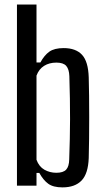

<svg xmlns="http://www.w3.org/2000/svg" viewBox="-20 -820 458 848"><path d="M255.9 7.6Q215.3 7.6 193.3 -8.3Q171.3 -24.2 153.6 -56.3H141.2V0H54.9V-800H141.2V-544.1H158.4Q175.8 -576.2 198 -591.9Q220.3 -607.6 261.2 -607.6Q314.8 -607.6 342.3 -578Q369.8 -548.3 371.9 -478Q372.9 -442 373.5 -396.7Q374 -351.3 374 -302.6Q374 -253.8 373.5 -207.3Q372.9 -160.8 371.9 -122Q369.4 -53 340.3 -22.7Q311.2 7.6 255.9 7.6ZM228.9 -56.9Q259.3 -56.9 272.2 -70.8Q285 -84.6 285.7 -115.8Q287.3 -162 288.3 -205.8Q289.3 -249.6 289.4 -294Q289.4 -338.3 288.7 -385.1Q287.9 -431.9 286.3 -483.8Q285.2 -514.4 272.5 -529Q259.8 -543.5 228.9 -543.5Q197.6 -543.5 174.8 -529.2Q152 -514.9 141.2 -486.2V-114.2Q152.4 -83.9 176.2 -70.4Q200.1 -56.9 228.9 -56.9Z"/></svg>

Font: Big Shoulders Text SC Thin
Style: Regular
Weight: 100
Designer: Patric King
Foundry: XO Type Co
Version: Version 2.002